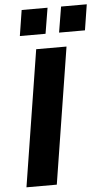

<svg xmlns="http://www.w3.org/2000/svg" viewBox="-61 -952 548 990"><g transform="rotate(-5 213.5 -456.5)"><path d="M35 0 147 -705H304L192 0ZM272 -780 294 -913H427L406 -780ZM69 -780 90 -913H224L202 -780Z"/></g></svg>

Font: Nunito Sans 11pt ExtraBold
Style: Italic
Weight: 800
Italic angle: -9°
Version: Version 3.101;gftools[0.9.27]